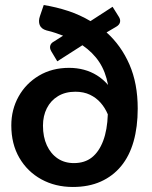

<svg xmlns="http://www.w3.org/2000/svg" viewBox="-20 -736 603 764"><path d="M270 8Q200 8 144.5 -22.5Q89 -53 57 -108Q25 -163 25 -237Q25 -300 54 -352Q83 -404 135 -435Q187 -466 255 -466Q286 -466 314 -458.5Q342 -451 366 -436Q390 -421 410 -398Q400 -451 375 -489Q350 -527 308 -556L208 -492L184 -532Q177 -544 180 -554.5Q183 -565 195 -571L231 -594Q218 -599 202 -604.5Q186 -610 165 -615Q144 -621 138 -636.5Q132 -652 139 -672L154 -716Q204 -708 251 -692.5Q298 -677 340 -652L428 -709L453 -669Q460 -658 457.5 -647.5Q455 -637 443 -630L404 -607Q462 -555 495 -479.5Q528 -404 528 -304Q528 -231 511.5 -173Q495 -115 462 -75Q429 -35 381 -13.5Q333 8 270 8ZM274 -87Q317 -87 345.5 -109.5Q374 -132 390.5 -175.5Q407 -219 409 -281Q398 -307 380.5 -327Q363 -347 338 -359Q313 -371 280 -371Q240 -371 211 -353.5Q182 -336 166.5 -305.5Q151 -275 151 -236Q151 -191 166.5 -157.5Q182 -124 209.5 -105.5Q237 -87 274 -87Z"/></svg>

Font: Aleo
Style: Bold
Weight: 700
Designer: Alessio Laiso
Foundry: Alessio Laiso
Version: Version 2.001;gftools[0.9.29]